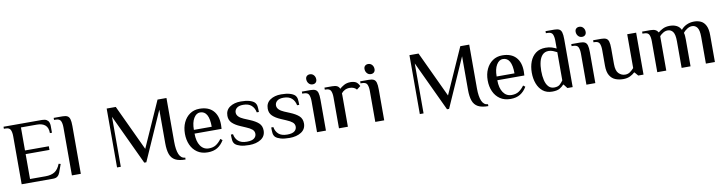

<svg xmlns="http://www.w3.org/2000/svg" viewBox="-24 -1367 7985 2119"><g transform="rotate(-10 3968.5 -307.5)"><path d="M103 0V-537Q103 -582 90.5 -609.5Q78 -637 33 -637H16V-660H446Q480 -660 498.5 -648.5Q517 -637 524 -618.5Q531 -600 531 -580V-502H508Q508 -563 475.5 -591Q443 -619 383 -619H204V-361H471V-320H204V-41H378Q442 -41 481 -66Q520 -91 544 -152L566 -146L533 -55Q524 -30 506 -15Q488 0 455 0Z M666 0V-537Q666 -582 653.5 -609.5Q641 -637 596 -637H578V-660H676Q711 -660 730.5 -650Q750 -640 758 -613.5Q766 -587 766 -537V0Z M1932 45Q1859 45 1817.5 22.5Q1776 0 1759 -47.5Q1742 -95 1742 -170V-547L1500 0H1477L1214 -560V0H1172V-660H1274L1514 -148L1742 -660H1842V-170Q1842 -79 1863.5 -28.5Q1885 22 1932 24Z M2189 10Q2119 10 2071 -23Q2023 -56 1998.5 -111.5Q1974 -167 1974 -235Q1974 -306 1999.5 -361Q2025 -416 2071 -448Q2117 -480 2179 -480Q2279 -480 2331.5 -423.5Q2384 -367 2384 -265L2382 -219H2079Q2079 -132 2113.5 -81.5Q2148 -31 2208 -31Q2257 -31 2289.5 -53Q2322 -75 2349 -112L2371 -95Q2341 -44 2297 -17Q2253 10 2189 10ZM2079 -261H2279Q2279 -439 2179 -439Q2137 -439 2108 -391.5Q2079 -344 2079 -261Z M2653 10Q2592 10 2554 -1Q2516 -12 2496 -30Q2478 -49 2475 -75Q2472 -101 2472 -139H2496Q2504 -90 2537 -60.5Q2570 -31 2633 -31Q2690 -31 2715 -51Q2740 -71 2740 -101Q2740 -131 2717 -150.5Q2694 -170 2650 -188L2592 -213Q2535 -237 2502.5 -268.5Q2470 -300 2470 -349Q2470 -413 2519 -446.5Q2568 -480 2642 -480Q2700 -480 2738 -469Q2776 -458 2795 -440Q2813 -421 2816.5 -395Q2820 -369 2820 -331H2796Q2787 -380 2754.5 -409.5Q2722 -439 2662 -439Q2614 -439 2590 -419Q2566 -399 2566 -369Q2566 -343 2586.5 -322.5Q2607 -302 2643 -287L2703 -262Q2769 -235 2802.5 -204Q2836 -173 2836 -121Q2836 -57 2784 -23.5Q2732 10 2653 10Z M3105 10Q3044 10 3006 -1Q2968 -12 2948 -30Q2930 -49 2927 -75Q2924 -101 2924 -139H2948Q2956 -90 2989 -60.5Q3022 -31 3085 -31Q3142 -31 3167 -51Q3192 -71 3192 -101Q3192 -131 3169 -150.5Q3146 -170 3102 -188L3044 -213Q2987 -237 2954.5 -268.5Q2922 -300 2922 -349Q2922 -413 2971 -446.5Q3020 -480 3094 -480Q3152 -480 3190 -469Q3228 -458 3247 -440Q3265 -421 3268.5 -395Q3272 -369 3272 -331H3248Q3239 -380 3206.5 -409.5Q3174 -439 3114 -439Q3066 -439 3042 -419Q3018 -399 3018 -369Q3018 -343 3038.5 -322.5Q3059 -302 3095 -287L3155 -262Q3221 -235 3254.5 -204Q3288 -173 3288 -121Q3288 -57 3236 -23.5Q3184 10 3105 10Z M3458 -528Q3431 -528 3414 -548Q3397 -568 3397 -596Q3397 -618 3410.5 -630.5Q3424 -643 3445 -643Q3472 -643 3489 -623.5Q3506 -604 3506 -576Q3506 -554 3493 -541Q3480 -528 3458 -528ZM3413 0V-347Q3413 -392 3400.5 -419.5Q3388 -447 3343 -447H3326V-470H3423Q3458 -470 3477.5 -460Q3497 -450 3505 -423.5Q3513 -397 3513 -347V0Z M3659 0V-347Q3659 -392 3646.5 -419.5Q3634 -447 3589 -447H3579V-470H3664Q3701 -470 3720.5 -460Q3740 -450 3749 -427Q3766 -444 3798 -462Q3830 -480 3874 -480Q3891 -480 3908 -476Q3925 -472 3937 -464Q3950 -454 3958 -442Q3966 -430 3972 -419L3929 -386Q3918 -401 3898 -410Q3878 -419 3852 -419Q3821 -419 3797 -406.5Q3773 -394 3758 -374Q3759 -365 3759 -355.5Q3759 -346 3759 -339V0Z M4111 -528Q4084 -528 4067 -548Q4050 -568 4050 -596Q4050 -618 4063.5 -630.5Q4077 -643 4098 -643Q4125 -643 4142 -623.5Q4159 -604 4159 -576Q4159 -554 4146 -541Q4133 -528 4111 -528ZM4066 0V-347Q4066 -392 4053.5 -419.5Q4041 -447 3996 -447H3979V-470H4076Q4111 -470 4130.5 -460Q4150 -450 4158 -423.5Q4166 -397 4166 -347V0Z M5325 45Q5252 45 5210.5 22.5Q5169 0 5152 -47.5Q5135 -95 5135 -170V-547L4893 0H4870L4607 -560V0H4565V-660H4667L4907 -148L5135 -660H5235V-170Q5235 -79 5256.5 -28.5Q5278 22 5325 24Z M5582 10Q5512 10 5464 -23Q5416 -56 5391.5 -111.5Q5367 -167 5367 -235Q5367 -306 5392.5 -361Q5418 -416 5464 -448Q5510 -480 5572 -480Q5672 -480 5724.5 -423.5Q5777 -367 5777 -265L5775 -219H5472Q5472 -132 5506.5 -81.5Q5541 -31 5601 -31Q5650 -31 5682.5 -53Q5715 -75 5742 -112L5764 -95Q5734 -44 5690 -17Q5646 10 5582 10ZM5472 -261H5672Q5672 -439 5572 -439Q5530 -439 5501 -391.5Q5472 -344 5472 -261Z M6049 10Q5986 10 5944.5 -23Q5903 -56 5882 -111.5Q5861 -167 5861 -235Q5861 -303 5882.5 -358.5Q5904 -414 5947.5 -447Q5991 -480 6058 -480Q6098 -480 6127 -470.5Q6156 -461 6178 -450V-537Q6178 -582 6165.5 -609.5Q6153 -637 6108 -637H6090V-660H6188Q6223 -660 6242.5 -650Q6262 -640 6270 -613.5Q6278 -587 6278 -537V0H6219L6184 -45H6179Q6163 -26 6134 -8Q6105 10 6049 10ZM6077 -31Q6120 -31 6141.5 -51Q6163 -71 6178 -93V-409Q6157 -420 6133.5 -429.5Q6110 -439 6085 -439Q6042 -439 6016 -412Q5990 -385 5978.5 -339Q5967 -293 5967 -235Q5967 -178 5978 -131.5Q5989 -85 6013.5 -58Q6038 -31 6077 -31Z M6477 -528Q6450 -528 6433 -548Q6416 -568 6416 -596Q6416 -618 6429.5 -630.5Q6443 -643 6464 -643Q6491 -643 6508 -623.5Q6525 -604 6525 -576Q6525 -554 6512 -541Q6499 -528 6477 -528ZM6432 0V-347Q6432 -392 6419.5 -419.5Q6407 -447 6362 -447H6345V-470H6442Q6477 -470 6496.5 -460Q6516 -450 6524 -423.5Q6532 -397 6532 -347V0Z M6844 10Q6796 10 6756.5 -6Q6717 -22 6693.5 -61.5Q6670 -101 6670 -171V-347Q6670 -392 6657.5 -419.5Q6645 -447 6600 -447H6590V-470H6681Q6716 -470 6735.5 -460Q6755 -450 6763 -423.5Q6771 -397 6771 -347V-171Q6771 -95 6802 -65Q6833 -35 6874 -35Q6906 -35 6930.5 -53Q6955 -71 6972 -91V-470H7072V0H7013L6978 -41H6973Q6954 -22 6921.5 -6Q6889 10 6844 10Z M7226 0V-347Q7226 -392 7213.5 -419.5Q7201 -447 7156 -447H7139V-470H7231Q7267 -470 7287 -460Q7307 -450 7316 -431H7321Q7340 -448 7372.5 -464Q7405 -480 7450 -480Q7493 -480 7525.5 -464Q7558 -448 7575 -413Q7599 -444 7638 -462Q7677 -480 7723 -480Q7765 -480 7798.5 -464Q7832 -448 7852 -408.5Q7872 -369 7872 -299V0H7771V-299Q7771 -374 7749.5 -404Q7728 -434 7691 -434Q7663 -434 7634 -415Q7605 -396 7591 -376Q7596 -363 7597.5 -340.5Q7599 -318 7599 -299V0H7499V-299Q7499 -374 7477.5 -404Q7456 -434 7419 -434Q7392 -434 7368 -419.5Q7344 -405 7327 -386V0Z"/></g></svg>

Font: El Messiri Medium
Style: Regular
Weight: 500
Designer: Mohamed Gaber
Foundry: Kief Type Foundry
Version: Version 2.020; ttfautohint (v1.8.3)